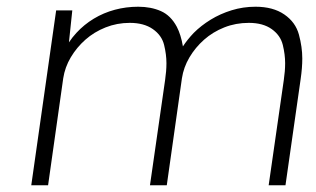

<svg xmlns="http://www.w3.org/2000/svg" viewBox="-20 -551 941 571"><path d="M73 0 147 -520H195L185 -425Q195 -440 207 -453Q230 -478 259 -495.5Q288 -513 321.5 -522Q355 -531 391 -531Q429 -531 458.5 -518Q488 -505 506 -471Q518 -448 524 -413Q537 -433 556 -453Q578 -475 606.5 -492.5Q635 -510 669 -520.5Q703 -531 740 -531Q792 -531 825.5 -508Q859 -485 869 -448Q879 -411 879 -377Q879 -349 874 -315L829 0H779L824 -313Q828 -340 828 -363Q828 -389 821 -417.5Q814 -446 788 -464.5Q762 -483 720 -483Q681 -483 647 -469.5Q613 -456 587 -433Q561 -410 543.5 -380.5Q526 -351 521 -318L476 0H426L471 -313Q475 -340 475 -363Q475 -389 468 -417.5Q461 -446 434.5 -464.5Q408 -483 366 -483Q328 -483 294 -469.5Q260 -456 234 -433Q208 -410 190.5 -380.5Q173 -351 168 -318L123 0Z"/></svg>

Font: Lexend ExtLt
Style: Italic
Weight: 250
Italic angle: -8.13011°
Designer: Bonnie Shaver-Troup, Thomas Jockin
Foundry: Lexend
Version: Version 1.007